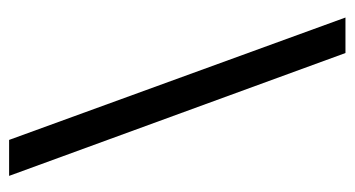

<svg xmlns="http://www.w3.org/2000/svg" viewBox="-194 -562 760 411"><g transform="rotate(90 185.5 -357.0)"><path d="M94 -717 357 3H280L18 -717Z"/></g></svg>

Font: Noto Sans Lao UI ExtCond
Style: Regular
Weight: 400
Width: 2
Designer: Monotype Design Team
Foundry: Monotype Imaging Inc.
Version: Version 2.000; ttfautohint (v1.8.4.7-5d5b)